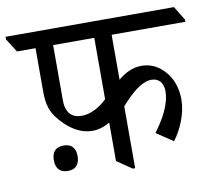

<svg xmlns="http://www.w3.org/2000/svg" viewBox="-111 -706 888 795"><g transform="rotate(-10 333.0 -308.5)"><path d="M248 -177C275 -177 301 -186 322 -199V-37L385 6H395V-254C433 -297 480 -343 525 -343C555 -343 574 -321 574 -287C574 -229 537 -168 503 -123L573 -76C606 -119 633 -184 633 -241C633 -292 617 -332 591 -361C567 -389 534 -407 494 -407C456 -407 423 -390 395 -366V-555H705V-564L669 -623H-39V-612L-3 -555H75V-377C75 -318 82 -281 134 -230C163 -202 201 -177 248 -177ZM149 -323V-555H322V-297C288 -264 250 -246 215 -246C180 -246 149 -264 149 -323ZM120 -31C152 -31 169 -50 169 -85C169 -119 152 -138 120 -138C86 -138 69 -120 69 -85C69 -49 87 -31 120 -31Z"/></g></svg>

Font: Noto Serif Devanagari SemiCondensed
Style: Regular
Weight: 400
Width: 4
Designer: Universal Thirst, Indian Type Foundry and the Monotype Design Team
Foundry: Monotype Imaging Inc.
Version: Version 2.004